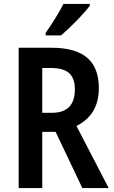

<svg xmlns="http://www.w3.org/2000/svg" viewBox="-20 -957 579 977"><path d="M437 -928V-937H303C280 -892 246 -838 212 -789V-777H291C337 -816 409 -889 437 -928ZM242 -714H75V0H195V-286H263L399 0H533L369 -316C441 -352 483 -413 483 -508C483 -646 406 -714 242 -714ZM239 -611C322 -611 361 -579 361 -502C361 -423 322 -383 244 -383H195V-611Z"/></svg>

Font: Noto Sans Arabic Cond SemBd
Style: Regular
Weight: 600
Width: 3
Designer: Monotype Design Team, Nadine Chahine, Nizar Qandah and Khaled Hosny
Foundry: Monotype Imaging Inc.
Version: Version 2.012